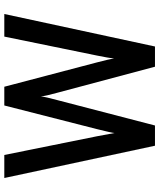

<svg xmlns="http://www.w3.org/2000/svg" viewBox="56 -796 740 892"><g transform="rotate(-90 426.0 -350.0)"><path d="M195 0 45 -700H152L239 -269Q252 -202 254 -188Q255 -201 272 -269L382 -700H469L582 -270Q597 -214 600 -190Q603 -216 614 -270L702 -700H807L656 0H562L441 -454Q426 -508 424 -530Q422 -508 407 -454L289 0Z"/></g></svg>

Font: Overpass Light
Style: Bold
Weight: 600
Designer: Delve Withrington, Thomas Jockin
Foundry: Delve Fonts
Version: Version 3.000;DELV;Overpass